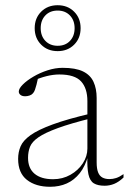

<svg xmlns="http://www.w3.org/2000/svg" viewBox="-20 -706 494 736"><path d="M333.5 -272V-253.5Q251 -233 201.8 -215Q152.5 -197 127.8 -180Q103 -163 95.2 -143.8Q87.5 -124.5 87.5 -101Q87.5 -61 112.5 -40Q137.5 -19 183.5 -19Q220 -19 250 -36Q280 -53 297.5 -80Q315 -107 315 -136.5V-318.5Q315 -367.5 290.8 -394Q266.5 -420.5 207.5 -420.5Q184.5 -420.5 158.8 -414.2Q133 -408 98 -392.5L126 -408Q123 -393.5 120 -381.8Q117 -370 114 -361.8Q111 -353.5 106.5 -348.5Q101.5 -342.5 93.2 -339.8Q85 -337 76.5 -337Q65 -337 58.5 -342.2Q52 -347.5 52 -355Q52 -366.5 67.5 -382Q83 -397.5 108 -412.2Q133 -427 162.5 -436.5Q192 -446 220 -446Q270 -446 298.2 -432.2Q326.5 -418.5 338.5 -392.2Q350.5 -366 350.5 -330.5V-83.5Q350.5 -59.5 356 -45.5Q361.5 -31.5 372.5 -25.5Q383.5 -19.5 399.5 -19.5Q412.5 -19.5 425 -23.5Q437.5 -27.5 453.5 -38.5V-25.5Q435.5 -8.5 417.8 -1.2Q400 6 381 6Q355 6 339.8 -3.2Q324.5 -12.5 319 -37.8Q313.5 -63 315 -111L318.5 -111.5Q307 -69 285.8 -42.2Q264.5 -15.5 236 -2.8Q207.5 10 172 10Q117 10 83.2 -16.5Q49.5 -43 49.5 -97Q49.5 -123 59 -145.2Q68.5 -167.5 97.2 -188Q126 -208.5 182.5 -229.2Q239 -250 333.5 -272ZM201 -686Q239.5 -686 264.2 -661.2Q289 -636.5 289 -598Q289 -559.5 264.2 -534.8Q239.5 -510 201 -510Q162.5 -510 137.8 -534.8Q113 -559.5 113 -598Q113 -636.5 137.8 -661.2Q162.5 -686 201 -686ZM201 -530.5Q230.5 -530.5 248.2 -549.2Q266 -568 266 -598Q266 -628 248 -646.8Q230 -665.5 201 -665.5Q171.5 -665.5 153.8 -646.8Q136 -628 136 -598Q136 -568 154 -549.2Q172 -530.5 201 -530.5Z"/></svg>

Font: Newsreader 16pt 16pt ExtraLight
Style: Regular
Weight: 250
Version: Version 1.003